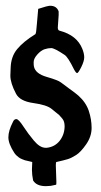

<svg xmlns="http://www.w3.org/2000/svg" viewBox="-20 -676 347 660"><path d="M171.9 -107.4 173.8 -50.8Q173.8 -41 172.9 -41L154.3 -37.1Q145.5 -36.1 137.7 -36.1Q105.5 -36.1 93.8 -55.7Q89.8 -75.2 89.8 -92.8L90.8 -118.2V-119.1Q87.9 -120.1 78.6 -122.1Q69.3 -124 65.9 -125Q62.5 -126 55.7 -128.9Q48.8 -131.8 44.9 -134.8Q35.2 -141.6 29.3 -150.4Q8.8 -181.6 8.8 -204.1Q8.8 -226.6 24.4 -256.8Q28.3 -266.6 36.1 -266.6Q43.9 -266.6 60.1 -241.7Q76.2 -216.8 96.7 -192.4Q117.2 -168 136.7 -168H140.6Q168 -170.9 184.6 -191.4Q201.2 -211.9 202.1 -240.2V-242.2Q202.1 -258.8 194.3 -268.1Q186.5 -277.3 183.6 -280.3Q180.7 -283.2 169.9 -291.5Q159.2 -299.8 157.2 -301.8Q140.6 -315.4 94.7 -321.8Q48.8 -328.1 35.2 -353.5Q15.6 -390.6 15.6 -416Q15.6 -419.9 16.1 -428.2Q16.6 -436.5 16.6 -442.4Q17.6 -481.4 39.1 -507.3Q60.5 -533.2 101.6 -558.6Q104.5 -560.5 106.9 -594.7Q109.4 -628.9 111.3 -645.5Q143.6 -656.2 152.3 -656.2Q174.8 -656.2 181.6 -636.7V-624L178.7 -581.1Q178.7 -571.3 185.5 -570.3Q244.1 -554.7 262.7 -508.8Q269.5 -492.2 269.5 -479Q269.5 -465.8 259.3 -445.3Q249 -424.8 245.1 -424.8Q241.2 -424.8 234.4 -437.5Q213.9 -479.5 202.1 -487.3Q167 -510.7 156.2 -510.7Q145.5 -510.7 133.3 -506.8Q121.1 -502.9 108.4 -488.8Q95.7 -474.6 95.7 -462.4Q95.7 -450.2 96.7 -447.3Q101.6 -422.9 140.6 -411.6Q179.7 -400.4 189.5 -392.6Q199.2 -384.8 219.7 -370.1Q240.2 -355.5 249 -347.7Q275.4 -324.2 285.2 -294.9Q294.9 -265.6 294.9 -236.3Q294.9 -207 276.4 -180.2Q257.8 -153.3 241.7 -143.1Q225.6 -132.8 212.9 -128.9Q200.2 -125 173.8 -119.1Q171.9 -119.1 171.9 -107.4Z"/></svg>

Font: Essays1743
Style: Medium
Weight: 500
Designer: Based on the typeface in a 1743 English translation of the essays of Montaigne.  PostScript/TrueType font designed by Jo
Version: Version 002.100